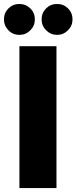

<svg xmlns="http://www.w3.org/2000/svg" viewBox="-32 -949 386 969"><path d="M253 -716V0H66V-716ZM66 -929Q98 -929 121 -906.5Q144 -884 144 -851Q144 -819 121 -796Q98 -773 66 -773Q33 -773 10.5 -796Q-12 -819 -12 -851Q-12 -884 10.5 -906.5Q33 -929 66 -929ZM256 -929Q289 -929 311.5 -906.5Q334 -884 334 -851Q334 -819 311 -796Q288 -773 256 -773Q224 -773 201 -796Q178 -819 178 -851Q178 -884 200.5 -906.5Q223 -929 256 -929Z"/></svg>

Font: Almarai ExtraBold
Style: Regular
Weight: 800
Designer: Boutros International 2019
Foundry: Created by Boutros International 2019
Version: Version 1.10